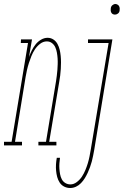

<svg xmlns="http://www.w3.org/2000/svg" viewBox="-87 -727 619 960"><path d="M-67 0V-18H-29L53 -512H17L18 -530H73L58 -442Q64 -459 72 -475Q80 -491 91 -505Q102 -519 118 -528.5Q134 -538 151 -538Q167 -538 180 -529.5Q193 -521 200.5 -507Q208 -493 211.5 -478Q215 -463 216.5 -447Q218 -431 218 -415Q218 -399 217 -382.5Q216 -366 214 -349.5Q212 -333 209 -317L159 -18H195V0H105V-18H143L193 -320Q195 -334 197 -348.5Q199 -363 200 -377.5Q201 -392 201.5 -406.5Q202 -421 201 -435.5Q200 -450 197.5 -464Q195 -478 189.5 -490.5Q184 -503 173 -511.5Q162 -520 147 -520Q129 -520 113.5 -508Q98 -496 87.5 -480Q77 -464 70 -446.5Q63 -429 57.5 -412Q52 -395 48 -377.5Q44 -360 41 -342L-12 -18H23V0ZM488 -654Q482 -654 477 -656.5Q472 -659 469.5 -664Q467 -669 466.5 -674.5Q466 -680 467 -686Q468 -695 475 -701Q482 -707 490 -707Q495 -707 500.5 -704Q506 -701 508.5 -696Q511 -691 511.5 -685.5Q512 -680 511 -674Q510 -665 503 -659.5Q496 -654 488 -654ZM264 213Q248 213 234 206Q220 199 211.5 186Q203 173 199 158Q195 143 193.5 127Q192 111 193 94.5Q194 78 197 62H213Q211 76 210 90Q209 104 210 117.5Q211 131 213.5 144.5Q216 158 222 169.5Q228 181 239.5 188Q251 195 265 195Q282 195 297.5 183Q313 171 323 155.5Q333 140 340 123Q347 106 352 89.5Q357 73 360.5 55.5Q364 38 367 20L456 -512H353V-530H475L384 23Q381 38 378.5 52Q376 66 372 80.5Q368 95 363 109Q358 123 351.5 137Q345 151 337 164Q329 177 318 188.5Q307 200 293 206.5Q279 213 264 213Z"/></svg>

Font: Iosevka Slab Thin Oblique
Style: Regular
Weight: 100
Italic angle: -9°
Monospace: yes
Designer: Belleve Invis
Foundry: Belleve Invis
Version: Version 11.1.0; ttfautohint (v1.8.3)